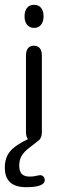

<svg xmlns="http://www.w3.org/2000/svg" viewBox="-35 -581 268 798"><path d="M107 -561Q88 -561 77.5 -548.5Q67 -536 67 -513Q67 -491 77.5 -478Q88 -465 107 -465Q125 -465 135.5 -478Q146 -491 146 -513Q146 -536 135.5 -548.5Q125 -561 107 -561ZM73 -32Q73 -13 81.5 -2Q90 9 106 9Q122 9 130.5 -2Q139 -13 139 -32V-351Q139 -370 130.5 -380.5Q122 -391 106 -391Q90 -391 81.5 -380.5Q73 -370 73 -351ZM86 -5Q30 21 7.5 47.5Q-15 74 -15 116Q-15 197 74 197Q113 197 132 189.5Q151 182 151 168Q151 159 145.5 153Q140 147 131 147Q130 147 128.5 147.5Q127 148 125 148Q112 151 104.5 152Q97 153 89 153Q66 153 55.5 142Q45 131 45 107Q45 82 56 65Q67 48 85 34.5Q103 21 123 5Z"/></svg>

Font: Beiruti
Style: Regular
Weight: 400
Version: Version 1.00